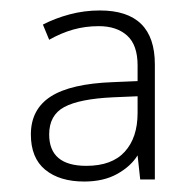

<svg xmlns="http://www.w3.org/2000/svg" viewBox="-20 -793 369 367"><path d="M171 -773Q276 -773 276 -670V-450H248L243 -496Q230 -475 204 -460.5Q178 -446 141 -446Q94 -446 66.5 -468.5Q39 -491 39 -536Q39 -584 77 -608.5Q115 -633 196 -636L243 -638V-668Q243 -707 223 -725Q203 -743 169 -743Q143 -743 120 -736.5Q97 -730 74 -717L62 -746Q85 -758 113 -765.5Q141 -773 171 -773ZM196 -607Q132 -604 103 -588.5Q74 -573 74 -536Q74 -476 145 -476Q194 -476 218.5 -503Q243 -530 243 -577V-609Z"/></svg>

Font: Noto Sans Tamil UI ExtraLight
Style: Regular
Weight: 200
Designer: Jelle Bosma - Monotype Design Team
Foundry: Monotype Imaging Inc.
Version: Version 2.004; ttfautohint (v1.8.4.7-5d5b)